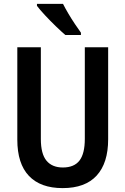

<svg xmlns="http://www.w3.org/2000/svg" viewBox="-20 -957 645 987"><path d="M536 -241Q536 -119 477 -54.5Q418 10 302 10Q188 10 128.5 -53Q69 -116 69 -239V-714H190V-242Q190 -166 219 -131Q248 -96 303 -96Q361 -96 388.5 -131.5Q416 -167 416 -243V-714H536ZM304 -937Q315 -915 331.5 -887Q348 -859 365.5 -833Q383 -807 396 -789V-777H316Q296 -794 267 -822Q238 -850 211 -879Q184 -908 170 -927V-937Z"/></svg>

Font: Noto Sans Myanmar UI Condensed SemiBold
Style: Regular
Weight: 600
Width: 3
Designer: Monotype Design Team
Foundry: Monotype Imaging Inc.
Version: Version 2.103; ttfautohint (v1.8.4.7-5d5b)